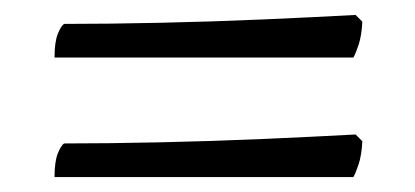

<svg xmlns="http://www.w3.org/2000/svg" viewBox="-20 -409 556 257"><path d="M53 -332Q53 -353 57.5 -364Q62 -375 66 -377Q125 -377 194.5 -378.5Q264 -380 332.5 -383Q401 -386 456 -389L465 -380Q464 -361 460 -349Q456 -337 453 -332ZM53 -172Q53 -193 57.5 -204Q62 -215 66 -217Q125 -217 194.5 -218.5Q264 -220 332.5 -223Q401 -226 456 -229L465 -220Q464 -201 460 -189Q456 -177 453 -172Z"/></svg>

Font: Texturina Light
Style: Regular
Weight: 300
Designer: Guillermo Torres Carreño
Foundry: Omnibus-Type
Version: Version 1.002; ttfautohint (v1.8.3)